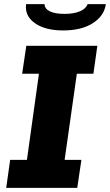

<svg xmlns="http://www.w3.org/2000/svg" viewBox="-20 -907 531 927"><path d="M431 -551H351L292 -135H373L353 0H10L29 -135H110L168 -551H87L107 -686H450ZM105 -873Q105 -882 106 -887H195Q196 -864 221 -852Q246 -840 292 -840Q337 -840 366 -852.5Q395 -865 403 -887H491Q483 -830 428 -795Q373 -760 285 -760Q203 -760 154 -791.5Q105 -823 105 -873Z"/></svg>

Font: Chivo ExtraBold Italic
Style: Regular
Weight: 800
Italic angle: -8.05°
Designer: Hector Gatti
Foundry: Omnibus-Type
Version: Version 1.007